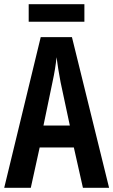

<svg xmlns="http://www.w3.org/2000/svg" viewBox="-20 -890 537 910"><path d="M373 0 330 -191H168L126 0H0L173 -714H321L497 0ZM267 -501Q261 -533 256 -563.5Q251 -594 248 -619Q243 -566 229 -502L186 -295H311ZM380 -870V-787H116V-870Z"/></svg>

Font: Noto Sans Thai ExtCond SemBd
Style: Regular
Weight: 600
Width: 2
Designer: Monotype Design Team
Foundry: Monotype Imaging Inc.
Version: Version 2.002; ttfautohint (v1.8.4.7-5d5b)